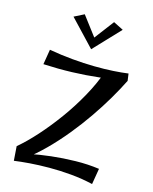

<svg xmlns="http://www.w3.org/2000/svg" viewBox="-150 -1131 1003 1255"><g transform="rotate(15 352.0 -503.0)"><path d="M127.8 -21.8 57 -85.2Q113.8 -132.8 176 -202.1Q238.2 -271.5 298.5 -354.2Q358.8 -437 408.6 -526.6Q458.5 -616.2 489.5 -704.5L647.2 -685Q616.2 -622.5 574.6 -551.6Q533 -480.8 482.2 -407.4Q431.5 -334 374.2 -264Q317 -194 254.9 -131.9Q192.8 -69.8 127.8 -21.8ZM597.2 26.5Q524.2 9.5 448.2 2.6Q372.2 -4.2 300.4 -3.9Q228.5 -3.5 167.6 1.2Q106.8 6 64 12L57 -85.2L147.2 -56.5Q213.2 -70.5 292.1 -79.5Q371 -88.5 454.4 -90.1Q537.8 -91.8 615.2 -81ZM87.2 -648 104 -750Q184.8 -735.8 262.4 -728.8Q340 -721.8 410.5 -720.8Q481 -719.8 539.8 -723.4Q598.5 -727 640.5 -733L647.2 -685Q554.2 -669.5 464.4 -659.2Q374.5 -649 282 -646Q189.5 -643 87.2 -648ZM264 -1033 375.8 -885.5 363.2 -823 196.8 -999ZM462.5 -1033 529.8 -999 363.2 -823 350.8 -885.5Z"/></g></svg>

Font: Marhey Light
Style: Regular
Weight: 300
Designer: Nur Syamsi & Bustanul Arifin
Foundry: Namelatype
Version: Version 1.000